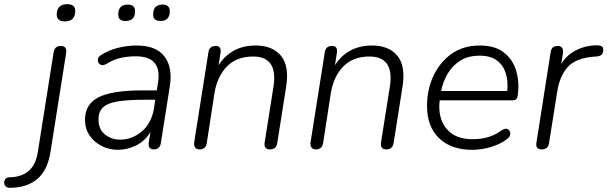

<svg xmlns="http://www.w3.org/2000/svg" viewBox="-140 -713 2923 924"><path d="M171 -610Q132 -610 133 -646Q135 -693 184 -693Q224 -693 222 -657Q220 -610 171 -610ZM-92 191Q-110 191 -116.5 178.5Q-123 166 -117.5 153.5Q-112 141 -95 140Q-39 140 -3.5 111Q32 82 42 19L118 -461Q123 -492 153 -492Q184 -492 178 -456L103 18Q89 106 40 148Q-9 190 -92 191Z M427 8Q386 8 350 -10Q314 -28 291.5 -60.5Q269 -93 269 -136Q269 -212 334.5 -245Q400 -278 544 -278H615L620 -313Q631 -376 605 -409Q579 -442 513 -442Q474 -442 439.5 -434Q405 -426 373 -406Q355 -395 342.5 -402.5Q330 -410 330.5 -425Q331 -440 351 -451Q387 -473 430.5 -483.5Q474 -494 518 -494Q612 -494 652 -440.5Q692 -387 677 -296L634 -24Q629 6 600 6Q571 6 576 -29L584 -78Q558 -34 515 -13Q472 8 427 8ZM438 -41Q496 -41 542.5 -80.5Q589 -120 601 -191L607 -233H558Q473 -233 424 -224.5Q375 -216 354.5 -195Q334 -174 334 -139Q334 -90 365.5 -65.5Q397 -41 438 -41ZM632 -612Q597 -612 597 -643Q597 -691 643 -691Q677 -691 677 -659Q677 -612 632 -612ZM464 -612Q429 -612 429 -643Q429 -691 475 -691Q510 -691 510 -659Q510 -612 464 -612Z M820 6Q805 6 798.5 -4Q792 -14 795 -31L863 -461Q867 -492 898 -492Q927 -492 921 -457L912 -399Q940 -444 985 -469Q1030 -494 1090 -494Q1171 -494 1212 -445Q1253 -396 1237 -295L1194 -23Q1189 6 1159 6Q1128 6 1134 -30L1176 -295Q1199 -441 1078 -441Q998 -441 951.5 -392.5Q905 -344 892 -264L855 -24Q850 6 820 6Z M1380 6Q1365 6 1358.5 -4Q1352 -14 1355 -31L1423 -461Q1427 -492 1458 -492Q1487 -492 1481 -457L1472 -399Q1500 -444 1545 -469Q1590 -494 1650 -494Q1731 -494 1772 -445Q1813 -396 1797 -295L1754 -23Q1749 6 1719 6Q1688 6 1694 -30L1736 -295Q1759 -441 1638 -441Q1558 -441 1511.5 -392.5Q1465 -344 1452 -264L1415 -24Q1410 6 1380 6Z M2132 8Q2031 8 1973 -48Q1915 -104 1915 -203Q1915 -281 1945.5 -347Q1976 -413 2032.5 -453.5Q2089 -494 2169 -494Q2243 -494 2286 -459.5Q2329 -425 2344.5 -371Q2360 -317 2352 -257Q2350 -241 2344 -235.5Q2338 -230 2325 -230H1976Q1966 -146 2008 -94.5Q2050 -43 2133 -43Q2173 -43 2207 -52.5Q2241 -62 2273 -85Q2292 -98 2303.5 -91.5Q2315 -85 2315.5 -70Q2316 -55 2299 -43Q2266 -18 2221 -5Q2176 8 2132 8ZM2168 -445Q2111 -445 2073 -420Q2035 -395 2013 -356Q1991 -317 1983 -275H2301Q2306 -322 2294 -360.5Q2282 -399 2251.5 -422Q2221 -445 2168 -445Z M2467 6Q2435 6 2442 -29L2510 -462Q2514 -492 2544 -492Q2558 -492 2565 -482.5Q2572 -473 2569 -456L2561 -405Q2587 -448 2632 -471Q2677 -494 2729 -495Q2748 -495 2755.5 -490Q2763 -485 2763 -473Q2763 -458 2756 -450.5Q2749 -443 2730 -441L2714 -440Q2628 -432 2590.5 -388.5Q2553 -345 2542 -274L2502 -23Q2497 6 2467 6Z"/></svg>

Font: Nunito Light
Style: Italic
Weight: 300
Italic angle: -9°
Designer: Vernon Adams
Foundry: Vernon Adams
Version: Version 3.601; ttfautohint (v1.8.2.53-6de2)